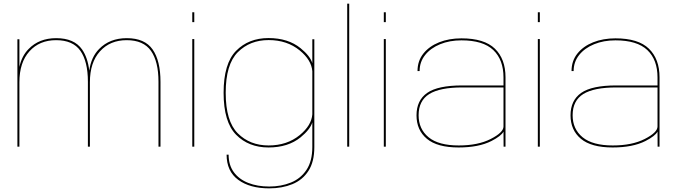

<svg xmlns="http://www.w3.org/2000/svg" viewBox="-20 -805 3722 1054"><path d="M75.5 0V-589.5H86.5V-437.5Q99.5 -498.5 137.5 -536.5Q195 -595.5 288.5 -595.5Q387.5 -595.5 430.5 -533.5Q461.5 -489 470 -417.5Q480.5 -492.5 524.5 -536.5Q582.5 -595.5 676 -595.5Q774.5 -595.5 817.8 -533.5Q861 -471.5 861 -355.5V0H850V-356.5Q850 -467 808.8 -525.8Q767.5 -584.5 675.5 -584.5Q584 -584.5 528.8 -523.2Q473.5 -462 473.5 -353.5V0H462.5V-356.5Q462.5 -467 421.5 -525.8Q380.5 -584.5 288 -584.5Q196.5 -584.5 141.5 -523.2Q86.5 -462 86.5 -353.5V0Z M1035.5 0V-590.5H1046.5V0ZM1035.5 -737.5H1046.5V-683.5H1035.5Z M1458 229Q1351.5 229 1287.8 182.2Q1224 135.5 1224 44H1235Q1235 101 1263.5 140Q1292 179 1342.5 199Q1393 219 1458 219Q1523 219 1576.8 197.2Q1630.5 175.5 1662.5 127.5Q1694.5 79.5 1694.5 1.5V-133.5Q1683 -94.5 1630 -51Q1561.5 4.5 1454 4.5Q1345 4.5 1276.2 -65.2Q1207.5 -135 1207.5 -295.5Q1207.5 -456.5 1276.2 -526.2Q1345 -596 1454 -596Q1561.5 -596 1630 -540.5Q1683 -497.5 1694.5 -458V-589.5H1705.5V2.5Q1705.5 83.5 1673.2 133.2Q1641 183 1585 206Q1529 229 1458 229ZM1694.5 -414Q1690 -475 1625.5 -528Q1556 -585 1454.5 -585Q1352 -585 1285.5 -518.5Q1219 -452 1219 -295.5Q1219 -139.5 1285.5 -73Q1352 -6.5 1454.5 -6.5Q1556 -6.5 1625.5 -63.5Q1690 -116.5 1694.5 -177.5Z M1886 0V-785H1897V0Z M2087 0V-590.5H2098V0ZM2087 -737.5H2098V-683.5H2087Z M2744.5 0 2744 -82.5Q2731.5 -58.5 2678 -31Q2608.5 4.5 2497.5 4.5Q2380.5 4.5 2323.5 -43Q2266.5 -90.5 2266.5 -172Q2266.5 -254 2325 -295Q2383.5 -336 2518 -336H2744V-379.5Q2744 -477 2688 -530.2Q2632 -583.5 2513 -583.5Q2448 -583.5 2396 -562.2Q2344 -541 2313.8 -503Q2283.5 -465 2283.5 -415H2272Q2272 -470.5 2304 -510.8Q2336 -551 2390.5 -572.8Q2445 -594.5 2513 -594.5Q2638.5 -594.5 2696.8 -537.8Q2755 -481 2755 -381V0ZM2744 -110.5V-325H2517.5Q2395 -325 2336.5 -288.8Q2278 -252.5 2278 -172Q2278 -96.5 2332.8 -51.5Q2387.5 -6.5 2498.5 -6.5Q2604 -6.5 2674 -42.2Q2744 -78 2744 -110.5Z M2932.5 0V-590.5H2943.5V0ZM2932.5 -737.5H2943.5V-683.5H2932.5Z M3590 0 3589.5 -82.5Q3577 -58.5 3523.5 -31Q3454 4.5 3343 4.5Q3226 4.5 3169 -43Q3112 -90.5 3112 -172Q3112 -254 3170.5 -295Q3229 -336 3363.5 -336H3589.5V-379.5Q3589.5 -477 3533.5 -530.2Q3477.5 -583.5 3358.5 -583.5Q3293.5 -583.5 3241.5 -562.2Q3189.5 -541 3159.2 -503Q3129 -465 3129 -415H3117.5Q3117.5 -470.5 3149.5 -510.8Q3181.5 -551 3236 -572.8Q3290.5 -594.5 3358.5 -594.5Q3484 -594.5 3542.2 -537.8Q3600.5 -481 3600.5 -381V0ZM3589.5 -110.5V-325H3363Q3240.5 -325 3182 -288.8Q3123.5 -252.5 3123.5 -172Q3123.5 -96.5 3178.2 -51.5Q3233 -6.5 3344 -6.5Q3449.5 -6.5 3519.5 -42.2Q3589.5 -78 3589.5 -110.5Z"/></svg>

Font: Anybody ExtraExpanded Thin
Style: Regular
Weight: 100
Width: 8
Designer: Tyler Finck
Foundry: Etcetera Type Company
Version: Version 1.010; ttfautohint (v1.8.3) -l 8 -r 50 -G 200 -x 14 